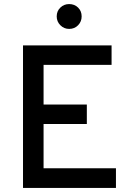

<svg xmlns="http://www.w3.org/2000/svg" viewBox="-20 -923 648 943"><path d="M93 0V-700H528V-604.5H194V-409.5H406.5V-314H194V-96.5H549.5V0ZM319.5 -781Q294.5 -781 276.5 -799Q258.5 -817 258.5 -842.5Q258.5 -868.5 276.5 -885.8Q294.5 -903 319.5 -903Q346 -903 363.5 -885.8Q381 -868.5 381 -842.5Q381 -817 363.5 -799Q346 -781 319.5 -781Z"/></svg>

Font: Overpass Medium
Style: Regular
Weight: 500
Designer: Delve Withrington, Dave Bailey, Thomas Jockin
Foundry: Delve Fonts LLC
Version: Version 4.000